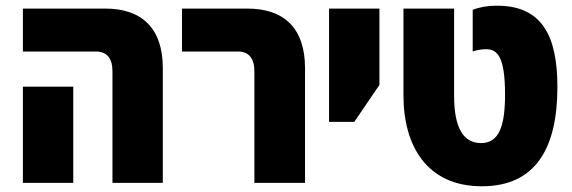

<svg xmlns="http://www.w3.org/2000/svg" viewBox="-20 -639 1999 671"><path d="M373 0H549V-401C549 -541 475 -609 348 -609H60V-459H315C353 -459 373 -436 373 -390ZM60 0H236V-336H60Z M869 0H1046V-401C1046 -541 972 -609 845 -609H616V-459H811C849 -459 869 -436 869 -390Z M1130 -213H1218L1306 -342V-609H1130Z M1664 12C1854 12 1928 -124 1928 -335C1928 -509 1877 -619 1718 -619C1680 -619 1654 -613 1632 -605V-459C1642 -463 1660 -467 1679 -467C1718 -467 1745 -441 1745 -309C1745 -200 1725 -139 1661 -139C1599 -139 1567 -193 1567 -304V-609H1390V-306C1390 -129 1472 12 1664 12Z"/></svg>

Font: Noto Sans Hebrew Condensed Black
Style: Regular
Weight: 900
Width: 3
Designer: Monotype Design Team
Foundry: Monotype Imaging Inc.
Version: Version 2.004